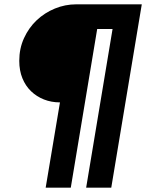

<svg xmlns="http://www.w3.org/2000/svg" viewBox="-20 -719 675 887"><path d="M257 -246Q217 -246 183 -259.5Q149 -273 123.5 -297.5Q98 -322 83.5 -357.5Q69 -393 69 -438Q69 -495 91 -543Q113 -591 149.5 -625.5Q186 -660 233.5 -679.5Q281 -699 332 -699H635L494 148H378L500 -585H429L307 148H191Z"/></svg>

Font: IBM Plex Mono
Style: Bold Italic
Weight: 700
Italic angle: -9°
Monospace: yes
Designer: Mike Abbink, Paul van der Laan, Pieter van Rosmalen
Foundry: Bold Monday
Version: Version 2.3